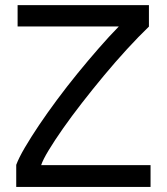

<svg xmlns="http://www.w3.org/2000/svg" viewBox="-20 -736 657 756"><path d="M43.9 0V-86.9Q54.2 -114.7 77.9 -155Q101.6 -195.3 133.5 -242.9Q165.5 -290.5 204.1 -342.5Q242.7 -394.5 284.4 -445.8Q326.2 -497.1 367.9 -544.9Q409.7 -592.8 447.8 -631.8H49.3V-715.8H566.4V-631.3Q525.4 -591.8 479.7 -542Q434.1 -492.2 389.4 -438.5Q344.7 -384.8 303 -331.1Q261.2 -277.3 228 -230Q194.8 -182.6 171.9 -144.8Q148.9 -106.9 142.1 -85.9H572.8V0Z"/></svg>

Font: Arian AMU
Style: Regular
Weight: 400
Designer: Ruben Hakobyan (Tarumian)
Foundry: Ruben Hakobyan (Tarumian)
Version: Version 4.003